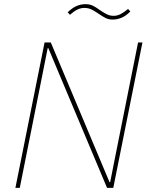

<svg xmlns="http://www.w3.org/2000/svg" viewBox="-20 -902 720 922"><path d="M494 0 262 -552 212 -671H209L187 -560L75 0H54L194 -698H224L456 -146L506 -27H509L531 -138L643 -698H664L524 0ZM521 -808Q502 -808 487 -815.5Q472 -823 449 -839Q430 -852 416 -858Q402 -864 385 -864Q368 -864 351.5 -856Q335 -848 316 -831L305 -843Q328 -865 348.5 -873.5Q369 -882 390 -882Q410 -882 425 -875Q440 -868 462 -852Q481 -839 495 -832.5Q509 -826 526 -826Q543 -826 559.5 -834.5Q576 -843 595 -859L606 -847Q584 -825 563 -816.5Q542 -808 521 -808Z"/></svg>

Font: IBM Plex Sans Thin
Style: Italic
Weight: 250
Italic angle: -11.31°
Designer: Mike Abbink, Paul van der Laan, Pieter van Rosmalen
Foundry: Bold Monday
Version: Version 3.201